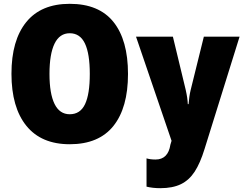

<svg xmlns="http://www.w3.org/2000/svg" viewBox="-20 -745 1275 1005"><path d="M345 10Q196 10 118 -86.5Q40 -183 40 -359Q40 -534 117.5 -629.5Q195 -725 345 -725Q498 -725 574 -630Q650 -535 650 -358Q650 -181 573.5 -85.5Q497 10 345 10ZM345 -147Q400 -147 425 -199.5Q450 -252 450 -358Q450 -464 424.5 -517.5Q399 -571 345 -571Q292 -571 265.5 -516.5Q239 -462 239 -358Q239 -255 265.5 -201Q292 -147 345 -147ZM885 -553 952 -275Q962 -231 963 -200H967Q970 -241 978 -274L1047 -553H1234L1051 34Q1028 109 999 153.5Q970 198 927 219Q884 240 819 240Q779 240 747 232V84Q767 90 794 90Q860 90 872 12L878 -8L692 -553Z"/></svg>

Font: Noto Sans Display Black Narrow
Style: Regular
Weight: 900
Width: 4
Designer: Monotype Design team
Foundry: Monotype Imaging Inc.
Version: Version 1.000